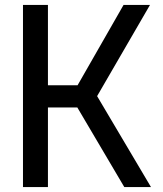

<svg xmlns="http://www.w3.org/2000/svg" viewBox="-20 -757 658 777"><path d="M73 -737H174V-412H294L480 -737H587L373 -368L591 0H483L293 -322H174V0H73Z"/></svg>

Font: Exo Medium
Style: Regular
Weight: 500
Designer: Natanael Gama
Foundry: Natanael Gama
Version: Version 1.500; ttfautohint (v1.6)